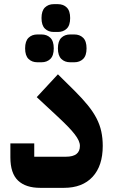

<svg xmlns="http://www.w3.org/2000/svg" viewBox="-20 -905 550 925"><path d="M174 0Q104 0 67 -35Q30 -70 30 -147V-214H145V-150H298Q365 -150 365 -202Q365 -214 359 -227.5Q353 -241 340 -258Q327 -275 306.5 -296Q286 -317 256 -345L157 -437L259 -547L340 -467Q377 -430 403 -398Q429 -366 445 -335Q461 -304 468 -271.5Q475 -239 475 -202Q475 -106 426 -53Q377 0 288 0ZM318 -605Q292 -605 275.5 -621Q259 -637 259 -672Q259 -707 275.5 -723Q292 -739 318 -739H338Q364 -739 380.5 -723Q397 -707 397 -672Q397 -637 380.5 -621Q364 -605 338 -605ZM160 -605Q134 -605 117.5 -621Q101 -637 101 -672Q101 -707 117.5 -723Q134 -739 160 -739H180Q206 -739 222.5 -723Q239 -707 239 -672Q239 -637 222.5 -621Q206 -605 180 -605ZM239 -751Q213 -751 196.5 -767Q180 -783 180 -818Q180 -853 196.5 -869Q213 -885 239 -885H259Q285 -885 301.5 -869Q318 -853 318 -818Q318 -783 301.5 -767Q285 -751 259 -751Z"/></svg>

Font: IBM Plex Arabic
Style: Bold
Weight: 700
Designer: Mike Abbink, Paul van der Laan, Pieter van Rosmalen, Wael Morcos, Khajak Apelian
Foundry: Bold Monday
Version: Version 1.0